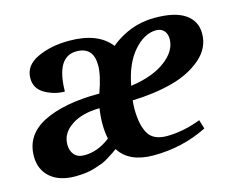

<svg xmlns="http://www.w3.org/2000/svg" viewBox="-78 -622 923 744"><g transform="rotate(-15 383.5 -250.0)"><path d="M4 -109Q4 -195 87 -237Q170 -279 312 -279Q336 -346 336 -386Q336 -460 268 -460Q187 -460 185 -321Q144 -321 106.5 -342Q69 -363 69 -405Q69 -456 123.5 -481.5Q178 -507 251 -507Q367 -507 417 -442Q439 -461 466 -475Q525 -507 595 -507Q676 -507 716.5 -479Q757 -451 757 -401Q757 -343 709.5 -302Q662 -261 591 -242Q520 -223 430 -220Q428 -200 428 -187Q428 -123 448 -87.5Q468 -52 523 -52Q588 -52 659 -79L670 -43Q570 7 454 7Q356 7 317 -55Q306 -47 302 -44L280 -30Q263 -19 251 -14.5Q239 -10 220.5 -4Q202 2 182 4.5Q162 7 140 7Q76 7 40 -24.5Q4 -56 4 -109ZM439 -276Q527 -288 578.5 -326.5Q630 -365 630 -413Q630 -434 618.5 -446.5Q607 -459 588 -459Q540 -459 497.5 -410.5Q455 -362 439 -276ZM293 -162Q293 -193 298 -224Q226 -223 184 -194Q141 -165 141 -120Q141 -95 154.5 -79Q168 -63 195 -63Q249 -63 299 -102Q293 -129 293 -162Z"/></g></svg>

Font: Volkhov
Style: Bold Italic
Weight: 700
Designer: Cyreal (www.cyreal.org)
Foundry: Cyreal (www.cyreal.org)
Version: Version 1.001